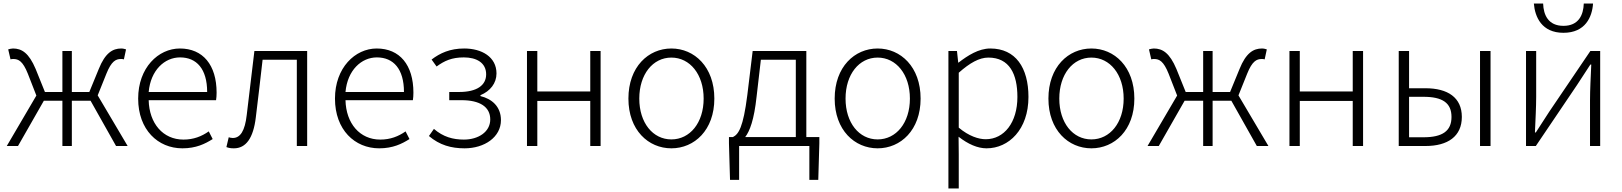

<svg xmlns="http://www.w3.org/2000/svg" viewBox="-20 -819 9096 1077"><path d="M528 -284 577 -406C605 -476 630 -488 658 -488C666 -488 668 -488 675 -486L687 -542C681 -544 670 -547 660 -547C612 -547 570 -522 534 -432L481 -303H383V-533H330V-303H232L180 -432C142 -522 102 -547 53 -547C44 -547 33 -544 26 -542L39 -486C46 -488 48 -488 55 -488C84 -488 108 -476 136 -406L184 -283L18 0H81L226 -254H330V0H383V-254H488L631 0H696Z M1003 13C1080 13 1130 -12 1173 -39L1151 -82C1111 -54 1066 -36 1009 -36C894 -36 817 -127 814 -257H1192C1194 -270 1195 -284 1195 -299C1195 -455 1118 -547 989 -547C868 -547 755 -439 755 -266C755 -91 866 13 1003 13ZM814 -303C825 -425 903 -497 990 -497C1083 -497 1142 -432 1142 -303Z M1292 13C1359 13 1401 -43 1415 -161C1428 -269 1441 -376 1453 -484H1645V0H1703V-533H1407C1393 -413 1378 -294 1364 -174C1354 -85 1328 -45 1286 -45C1277 -45 1270 -47 1263 -49L1250 6C1263 11 1274 13 1292 13Z M2107 13C2184 13 2234 -12 2277 -39L2255 -82C2215 -54 2170 -36 2113 -36C1998 -36 1921 -127 1918 -257H2296C2298 -270 2299 -284 2299 -299C2299 -455 2222 -547 2093 -547C1972 -547 1859 -439 1859 -266C1859 -91 1970 13 2107 13ZM1918 -303C1929 -425 2007 -497 2094 -497C2187 -497 2246 -432 2246 -303Z M2586 13C2698 13 2790 -50 2790 -145C2790 -223 2737 -265 2675 -280V-285C2730 -308 2765 -352 2765 -407C2765 -500 2682 -547 2584 -547C2504 -547 2448 -521 2401 -485L2429 -446C2473 -478 2514 -497 2582 -497C2653 -497 2707 -467 2707 -402C2707 -341 2656 -303 2555 -303H2500V-257H2569C2671 -257 2730 -220 2730 -149C2730 -79 2663 -36 2582 -36C2521 -36 2466 -51 2414 -96L2386 -56C2446 -5 2511 13 2586 13Z M2936 0H2994V-253H3291V0H3349V-533H3291V-306H2994V-533H2936Z M3746 13C3875 13 3987 -89 3987 -266C3987 -444 3875 -547 3746 -547C3617 -547 3505 -444 3505 -266C3505 -89 3617 13 3746 13ZM3746 -37C3642 -37 3566 -130 3566 -266C3566 -402 3642 -496 3746 -496C3850 -496 3927 -402 3927 -266C3927 -130 3850 -37 3746 -37Z M4160 -50C4186 -84 4210 -147 4224 -277L4248 -484H4444V-50ZM4503 -50V-533H4202L4172 -286C4149 -104 4123 -66 4091 -50H4069V-15L4075 190H4126V0H4520V190H4570L4576 -15V-50Z M4903 13C5032 13 5144 -89 5144 -266C5144 -444 5032 -547 4903 -547C4774 -547 4662 -444 4662 -266C4662 -89 4774 13 4903 13ZM4903 -37C4799 -37 4723 -130 4723 -266C4723 -402 4799 -496 4903 -496C5007 -496 5084 -402 5084 -266C5084 -130 5007 -37 4903 -37Z M5300 238H5358V46L5357 -52C5411 -10 5464 13 5514 13C5639 13 5749 -93 5749 -275C5749 -439 5677 -547 5535 -547C5470 -547 5409 -508 5357 -468H5355L5348 -533H5300ZM5509 -38C5470 -38 5415 -55 5358 -103V-411C5420 -466 5473 -496 5524 -496C5643 -496 5687 -403 5687 -275C5687 -132 5613 -38 5509 -38Z M6102 13C6231 13 6343 -89 6343 -266C6343 -444 6231 -547 6102 -547C5973 -547 5861 -444 5861 -266C5861 -89 5973 13 6102 13ZM6102 -37C5998 -37 5922 -130 5922 -266C5922 -402 5998 -496 6102 -496C6206 -496 6283 -402 6283 -266C6283 -130 6206 -37 6102 -37Z M6927 -284 6976 -406C7004 -476 7029 -488 7057 -488C7065 -488 7067 -488 7074 -486L7086 -542C7080 -544 7069 -547 7059 -547C7011 -547 6969 -522 6933 -432L6880 -303H6782V-533H6729V-303H6631L6579 -432C6541 -522 6501 -547 6452 -547C6443 -547 6432 -544 6425 -542L6438 -486C6445 -488 6447 -488 6454 -488C6483 -488 6507 -476 6535 -406L6583 -283L6417 0H6480L6625 -254H6729V0H6782V-254H6887L7030 0H7095Z M7213 0H7271V-253H7568V0H7626V-533H7568V-306H7271V-533H7213Z M7826 0H7976C8101 0 8180 -54 8180 -163C8180 -272 8101 -324 7976 -324H7884V-533H7826ZM7884 -49V-276H7965C8071 -276 8122 -242 8122 -163C8122 -84 8071 -49 7965 -49ZM8282 0H8341V-533H8282Z M8540 0H8595L8826 -342C8847 -374 8880 -424 8901 -457H8906C8903 -386 8899 -315 8899 -256V0H8956V-533H8901L8670 -192C8649 -159 8616 -109 8595 -76H8590C8593 -147 8597 -219 8597 -276V-533H8540ZM8750 -635C8873 -635 8911 -724 8916 -799H8864C8862 -735 8835 -674 8750 -674C8665 -674 8638 -735 8636 -799H8584C8590 -724 8628 -635 8750 -635Z"/></svg>

Font: Noto Sans CJK Light
Style: Regular
Weight: 300
Designer: Ryoko NISHIZUKA (kana & ideographs); Paul D. Hunt (Latin, Greek & Cyrillic); Wenlong ZHANG (bopomofo); Sandoll Communica
Foundry: Adobe Systems Incorporated
Version: Version 1.000;PS 1;hotconv 1.0.78;makeotf.lib2.5.61930